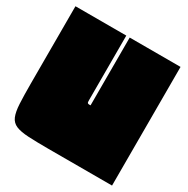

<svg xmlns="http://www.w3.org/2000/svg" viewBox="-159 -840 959 981"><g transform="rotate(30 320.0 -350.0)"><path d="M630 0H255Q182 0 135.5 -2.5Q89 -5 63 -16Q37 -27 26 -53Q15 -79 12.5 -125.5Q10 -172 10 -245V-700H310V-320Q310 -308 311.5 -304.5Q313 -301 320 -300H330V-700H630Z"/></g></svg>

Font: Badeen Display
Style: Regular
Weight: 400
Version: Version 1.000; ttfautohint (v1.8.4.7-5d5b)